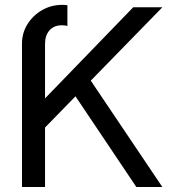

<svg xmlns="http://www.w3.org/2000/svg" viewBox="-20 -752 707 772"><path d="M268.1 -387.7 528.3 0H632.8L331.5 -447.8ZM68.4 -576.2V0H161.1V-239.3L632.8 -722.7Q622.1 -722.7 606.4 -722.7Q590.8 -722.7 574.2 -722.7Q557.6 -722.7 542.2 -722.7Q526.9 -722.7 515.6 -722.7L161.1 -356.4V-576.2Q161.1 -609.4 179 -629.9Q196.8 -650.4 229.5 -650.4Q241.7 -650.4 251 -647.5V-731Q246.1 -731.9 240.5 -732.2Q234.9 -732.4 229.5 -732.4Q186 -732.4 149.4 -711.4Q112.8 -690.4 90.6 -655Q68.4 -619.6 68.4 -576.2Z"/></svg>

Font: Giphurs SC
Style: Regular
Weight: 400
Version: Version 0.920